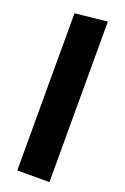

<svg xmlns="http://www.w3.org/2000/svg" viewBox="-148 -806 555 853"><g transform="rotate(20 130.0 -379.5)"><path d="M206 0H54V-743L206 -759Z"/></g></svg>

Font: Trujillo ExtraBold
Style: Regular
Weight: 800
Designer: Fira Sans original fonts by bBox Type GmbH, Carrois Corporate GbR, & Edenspiekermann AG / Changes by Cristiano Sobral
Foundry: Fira Sans original fonts by bBox Type GmbH, Carrois Corporate GbR, & Edenspiekermann AG / Changes by Cristiano Sobral
Version: Version 4.301;July 28, 2020;FontCreator 13.0.0.2655 64-bit